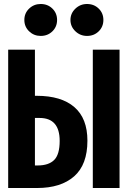

<svg xmlns="http://www.w3.org/2000/svg" viewBox="-20 -942 640 962"><path d="M155 -462H164Q287 -462 352.5 -405.5Q418 -349 418 -237Q418 -117 351.5 -58.5Q285 0 166 0H21V-693H155ZM579 0H445V-693H579ZM155 -351V-113H169Q224 -113 251.5 -140.5Q279 -168 279 -236Q279 -351 178 -351ZM102 -842Q102 -876 126 -899Q150 -922 184 -922Q219 -922 242.5 -899Q266 -876 266 -842Q266 -808 242.5 -785Q219 -762 184 -762Q150 -762 126 -785Q102 -808 102 -842ZM333 -842Q333 -875 357.5 -898.5Q382 -922 416 -922Q451 -922 474.5 -899Q498 -876 498 -842Q498 -808 474.5 -785Q451 -762 416 -762Q382 -762 357.5 -785.5Q333 -809 333 -842Z"/></svg>

Font: Fira Mono
Style: Bold
Weight: 700
Monospace: yes
Designer: Carrois Corporate & Edenspiekermann AG
Foundry: Carrois Corporate GbR & Edenspiekermann AG
Version: Version 3.206